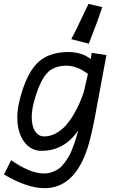

<svg xmlns="http://www.w3.org/2000/svg" viewBox="-57 -773 594 989"><path d="M310.1 -571.3Q323.2 -595.7 336.7 -623Q350.1 -650.4 367.9 -688.5Q385.7 -726.6 398.9 -752.9L469.7 -736.3Q444.8 -659.7 400.4 -547.9ZM118.7 -251Q106.4 -205.6 106.4 -168.9Q106.4 -123 124 -96.7Q141.6 -70.3 170.9 -70.3Q202.6 -70.3 231.7 -86.7Q260.7 -103 281.7 -126.5Q302.7 -149.9 322 -182.6Q341.3 -215.3 352.5 -241.7Q363.8 -268.1 374 -296.9L396 -392.6Q378.4 -404.8 366.7 -411.9Q355 -418.9 331.8 -426.8Q308.6 -434.6 285.2 -434.6Q217.8 -434.6 181.9 -392.6Q146 -350.6 118.7 -251ZM491.2 -489.3 432.6 -173.8Q410.2 -54.7 388.2 6.8Q319.8 196.3 172.9 196.3Q82.5 196.3 -36.6 125.5L0.5 52.2Q98.6 120.6 169.9 120.6Q192.4 120.6 212.4 113Q232.4 105.5 247.1 95Q261.7 84.5 275.4 65.7Q289.1 46.9 297.4 32.7Q305.7 18.6 314.9 -5.1Q324.2 -28.8 328.1 -40.5Q332 -52.2 338.6 -74.7Q345.2 -97.2 346.2 -101.1Q273.9 3.9 156.7 3.9Q100.6 3.9 66.4 -44.2Q32.2 -92.3 32.2 -167.5Q32.2 -206.1 41.5 -246.1Q73.2 -381.8 130.6 -443.4Q188 -504.9 294.9 -504.9Q323.2 -504.9 347.4 -498.8Q371.6 -492.7 383.3 -486.3Q395 -480 410.6 -469.2Q413.6 -483.9 415.5 -501Z"/></svg>

Font: Fantasque Sans Mono
Style: Italic
Weight: 400
Italic angle: -11°
Monospace: yes
Designer: Jany Belluz
Version: Version 1.8.0 ; ttfautohint (v1.8.2)